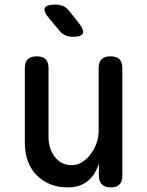

<svg xmlns="http://www.w3.org/2000/svg" viewBox="-20 -805 640 835"><path d="M409 -234V-508Q409 -535 421.5 -547.5Q434 -560 461 -560Q487 -560 499.5 -547.5Q512 -535 512 -508V-41Q512 -15 499.5 -2.5Q487 10 462 10Q437 10 423.5 -2.5Q410 -15 410 -41V-95Q396 -46 362 -18Q328 10 274 10Q232 10 198 -4Q164 -18 139 -43.5Q114 -69 101 -104.5Q88 -140 88 -183V-508Q88 -535 100.5 -547.5Q113 -560 139 -560Q166 -560 178.5 -547.5Q191 -535 191 -508V-210Q191 -186 197.5 -164Q204 -142 216.5 -125Q229 -108 247.5 -97.5Q266 -87 292 -87Q318 -87 339.5 -101.5Q361 -116 376.5 -137.5Q392 -159 400.5 -185Q409 -211 409 -234ZM238 -672 192 -727Q168 -756 175 -770.5Q182 -785 220 -785Q240 -785 255 -778.5Q270 -772 282 -756L325 -702Q347 -673 340 -659Q333 -645 297 -645Q279 -645 264 -651.5Q249 -658 238 -672Z"/></svg>

Font: Maple Mono Normal NL Medium
Style: Regular
Weight: 500
Monospace: yes
Designer: subframe7536
Version: Version 7.000